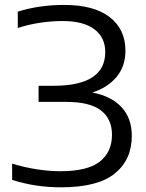

<svg xmlns="http://www.w3.org/2000/svg" viewBox="-20 -770 607 799"><path d="M234 9.5Q126 9.5 30.5 -21.5V-89Q79.5 -74 131.2 -65.8Q183 -57.5 231.5 -57.5Q344 -57.5 395 -97.2Q446 -137 446 -209Q446 -275 400 -310.5Q354 -346 255 -346H140.5V-413H202Q418 -413 418 -553.5Q418 -614 372.8 -648.2Q327.5 -682.5 240.5 -682.5Q195.5 -682.5 147.8 -675.5Q100 -668.5 54 -653.5V-721.5Q143.5 -749.5 247 -749.5Q371 -749.5 436.5 -698.8Q502 -648 502 -559Q502 -493.5 464.5 -449.2Q427 -405 364 -385Q443 -370 485.8 -324Q528.5 -278 528.5 -204.5Q528.5 -105.5 457.8 -48Q387 9.5 234 9.5Z"/></svg>

Font: Encode Sans Exp
Style: Regular
Weight: 400
Width: 7
Designer: Multiple Designers
Foundry: Impallari Type
Version: Version 3.002; ttfautohint (v1.8.3) -l 8 -r 50 -G 200 -x 14 